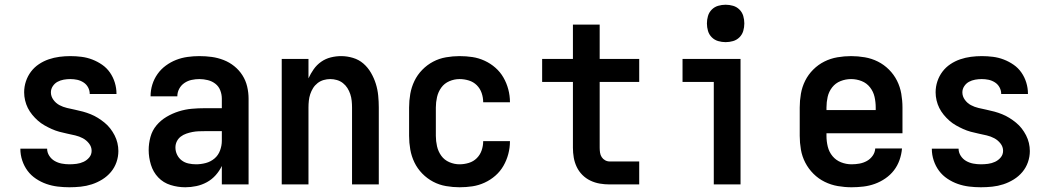

<svg xmlns="http://www.w3.org/2000/svg" viewBox="-20 -779 4440 811"><path d="M273 12Q248 12 223.5 9Q199 6 176 -2Q153 -10 132 -24Q111 -38 96.5 -57.5Q82 -77 74 -101Q66 -125 66 -150V-151H179Q179 -135 188 -121Q197 -107 211 -99Q225 -91 241 -88Q257 -85 273 -85Q288 -85 303.5 -87Q319 -89 333 -95.5Q347 -102 357 -114Q367 -126 367 -142Q367 -159 356 -173Q345 -187 330 -195Q315 -203 298 -207Q281 -211 264 -214.5Q247 -218 230.5 -222.5Q214 -227 198.5 -234Q183 -241 168 -249.5Q153 -258 140 -269.5Q127 -281 116 -294.5Q105 -308 97.5 -323Q90 -338 86 -355Q82 -372 82 -389Q82 -413 89.5 -435.5Q97 -458 111 -476.5Q125 -495 144.5 -508Q164 -521 186 -528.5Q208 -536 231 -539Q254 -542 277 -542Q301 -542 324.5 -539Q348 -536 370 -527.5Q392 -519 411.5 -505.5Q431 -492 444.5 -472.5Q458 -453 465 -430Q472 -407 472 -384V-382H359V-383Q359 -397 352 -410Q345 -423 332.5 -431Q320 -439 306 -442Q292 -445 277 -445Q263 -445 249 -442.5Q235 -440 223 -433.5Q211 -427 203 -415Q195 -403 195 -389Q195 -372 205.5 -357.5Q216 -343 231 -335Q246 -327 263 -323Q280 -319 297 -315.5Q314 -312 330.5 -307.5Q347 -303 363 -296.5Q379 -290 393.5 -281Q408 -272 421.5 -261Q435 -250 445.5 -236.5Q456 -223 464 -207.5Q472 -192 476 -175Q480 -158 480 -141Q480 -117 472 -94Q464 -71 448.5 -52.5Q433 -34 412 -21Q391 -8 368 -0.5Q345 7 321 9.5Q297 12 273 12Z M763 12Q731 12 700.5 2.5Q670 -7 648.5 -29.5Q627 -52 617.5 -83Q608 -114 608 -145Q608 -173 615.5 -200.5Q623 -228 641 -249.5Q659 -271 683.5 -285.5Q708 -300 735 -308.5Q762 -317 789.5 -319.5Q817 -322 845 -322H917V-362Q917 -380 910.5 -397Q904 -414 890 -425Q876 -436 858 -440.5Q840 -445 822 -445Q806 -445 789.5 -441.5Q773 -438 759 -428.5Q745 -419 737 -404Q729 -389 729 -372H616Q616 -398 623.5 -422Q631 -446 645.5 -466.5Q660 -487 680.5 -502Q701 -517 724 -526Q747 -535 772 -538.5Q797 -542 822 -542Q849 -542 874.5 -538.5Q900 -535 924.5 -525.5Q949 -516 969.5 -499.5Q990 -483 1004 -461Q1018 -439 1024 -413.5Q1030 -388 1030 -362V0H917V-78Q907 -57 891 -39Q875 -21 854 -9.5Q833 2 809.5 7Q786 12 763 12ZM808 -85Q829 -85 849.5 -90.5Q870 -96 886 -109.5Q902 -123 909.5 -143.5Q917 -164 917 -184V-225H845Q832 -225 819 -224.5Q806 -224 793 -221.5Q780 -219 767 -214.5Q754 -210 743.5 -202Q733 -194 727 -182Q721 -170 721 -156Q721 -140 728 -125.5Q735 -111 747.5 -101.5Q760 -92 776 -88.5Q792 -85 808 -85Z M1170 0V-530H1283V-448Q1292 -468 1305 -486.5Q1318 -505 1336.5 -518Q1355 -531 1377 -536.5Q1399 -542 1421 -542Q1446 -542 1471 -534.5Q1496 -527 1515 -510.5Q1534 -494 1547 -471.5Q1560 -449 1567.5 -425Q1575 -401 1577.5 -375.5Q1580 -350 1580 -325V0H1467V-325Q1467 -339 1465.5 -353.5Q1464 -368 1459.5 -381.5Q1455 -395 1447.5 -407Q1440 -419 1428.5 -428Q1417 -437 1403 -441Q1389 -445 1375 -445Q1361 -445 1347 -441Q1333 -437 1321.5 -428Q1310 -419 1302.5 -407Q1295 -395 1290.5 -381.5Q1286 -368 1284.5 -353.5Q1283 -339 1283 -325V0Z M1921 12Q1893 12 1864 7Q1835 2 1809.5 -11.5Q1784 -25 1763.5 -46Q1743 -67 1730.5 -93Q1718 -119 1713 -147.5Q1708 -176 1708 -205V-325Q1708 -354 1713 -382.5Q1718 -411 1730.5 -437Q1743 -463 1763.5 -484Q1784 -505 1809.5 -518.5Q1835 -532 1864 -537Q1893 -542 1921 -542Q1949 -542 1975.5 -538Q2002 -534 2027 -522.5Q2052 -511 2072.5 -493Q2093 -475 2106.5 -451.5Q2120 -428 2127 -401.5Q2134 -375 2134 -348V-347H2021Q2021 -367 2014.5 -386Q2008 -405 1994 -419Q1980 -433 1960.5 -439Q1941 -445 1921 -445Q1899 -445 1878 -436Q1857 -427 1844 -409Q1831 -391 1826 -369Q1821 -347 1821 -325V-205Q1821 -183 1826 -161Q1831 -139 1844 -121Q1857 -103 1878 -94Q1899 -85 1921 -85Q1941 -85 1960.5 -91Q1980 -97 1994 -111Q2008 -125 2014.5 -144Q2021 -163 2021 -183H2134V-182Q2134 -155 2127 -128.5Q2120 -102 2106.5 -78.5Q2093 -55 2072.5 -37Q2052 -19 2027 -7.5Q2002 4 1975.5 8Q1949 12 1921 12Z M2680 0H2555Q2534 0 2513.5 -3.5Q2493 -7 2474 -16Q2455 -25 2440 -40Q2425 -55 2416 -74Q2407 -93 2403.5 -113.5Q2400 -134 2400 -155V-433H2270V-530H2400V-675H2513V-530H2680V-433H2513V-155Q2513 -145 2514.5 -134.5Q2516 -124 2521.5 -115.5Q2527 -107 2536 -102Q2545 -97 2555 -97H2680Z M2995 0V-433H2863V-530H3108V0ZM3045 -601Q3029 -601 3013.5 -605.5Q2998 -610 2986.5 -621.5Q2975 -633 2970.5 -648.5Q2966 -664 2966 -680Q2966 -696 2970.5 -711.5Q2975 -727 2986.5 -738.5Q2998 -750 3013.5 -754.5Q3029 -759 3045 -759Q3061 -759 3076.5 -754.5Q3092 -750 3103.5 -738.5Q3115 -727 3119.5 -711.5Q3124 -696 3124 -680Q3124 -664 3119.5 -648.5Q3115 -633 3103.5 -621.5Q3092 -610 3076.5 -605.5Q3061 -601 3045 -601Z M3577 12Q3548 12 3519 7Q3490 2 3463.5 -11Q3437 -24 3416 -45Q3395 -66 3381.5 -92Q3368 -118 3363 -147Q3358 -176 3358 -205V-325Q3358 -354 3363 -383Q3368 -412 3381 -438Q3394 -464 3415 -485Q3436 -506 3462 -519Q3488 -532 3517 -537Q3546 -542 3575 -542Q3604 -542 3633 -537Q3662 -532 3688 -519Q3714 -506 3735 -485Q3756 -464 3769 -438Q3782 -412 3787 -383Q3792 -354 3792 -325V-216H3471V-205Q3471 -182 3476.5 -159.5Q3482 -137 3496.5 -119.5Q3511 -102 3532.5 -93.5Q3554 -85 3577 -85Q3594 -85 3610.5 -88Q3627 -91 3641.5 -99Q3656 -107 3666 -121Q3676 -135 3677 -152H3790Q3788 -127 3779.5 -103Q3771 -79 3756 -59.5Q3741 -40 3720 -25.5Q3699 -11 3675.5 -2.5Q3652 6 3627 9Q3602 12 3577 12ZM3471 -314H3679V-325Q3679 -348 3674 -370Q3669 -392 3655 -410Q3641 -428 3619.5 -436.5Q3598 -445 3575 -445Q3552 -445 3530.5 -436.5Q3509 -428 3495 -410Q3481 -392 3476 -370Q3471 -348 3471 -325Z M4123 12Q4098 12 4073.5 9Q4049 6 4026 -2Q4003 -10 3982 -24Q3961 -38 3946.5 -57.5Q3932 -77 3924 -101Q3916 -125 3916 -150V-151H4029Q4029 -135 4038 -121Q4047 -107 4061 -99Q4075 -91 4091 -88Q4107 -85 4123 -85Q4138 -85 4153.5 -87Q4169 -89 4183 -95.5Q4197 -102 4207 -114Q4217 -126 4217 -142Q4217 -159 4206 -173Q4195 -187 4180 -195Q4165 -203 4148 -207Q4131 -211 4114 -214.5Q4097 -218 4080.5 -222.5Q4064 -227 4048.5 -234Q4033 -241 4018 -249.5Q4003 -258 3990 -269.5Q3977 -281 3966 -294.5Q3955 -308 3947.5 -323Q3940 -338 3936 -355Q3932 -372 3932 -389Q3932 -413 3939.5 -435.5Q3947 -458 3961 -476.5Q3975 -495 3994.5 -508Q4014 -521 4036 -528.5Q4058 -536 4081 -539Q4104 -542 4127 -542Q4151 -542 4174.5 -539Q4198 -536 4220 -527.5Q4242 -519 4261.5 -505.5Q4281 -492 4294.5 -472.5Q4308 -453 4315 -430Q4322 -407 4322 -384V-382H4209V-383Q4209 -397 4202 -410Q4195 -423 4182.5 -431Q4170 -439 4156 -442Q4142 -445 4127 -445Q4113 -445 4099 -442.5Q4085 -440 4073 -433.5Q4061 -427 4053 -415Q4045 -403 4045 -389Q4045 -372 4055.5 -357.5Q4066 -343 4081 -335Q4096 -327 4113 -323Q4130 -319 4147 -315.5Q4164 -312 4180.5 -307.5Q4197 -303 4213 -296.5Q4229 -290 4243.5 -281Q4258 -272 4271.5 -261Q4285 -250 4295.5 -236.5Q4306 -223 4314 -207.5Q4322 -192 4326 -175Q4330 -158 4330 -141Q4330 -117 4322 -94Q4314 -71 4298.5 -52.5Q4283 -34 4262 -21Q4241 -8 4218 -0.5Q4195 7 4171 9.5Q4147 12 4123 12Z"/></svg>

Font: Lode
Style: Bold
Weight: 700
Monospace: yes
Designer: Belleve Invis
Foundry: Belleve Invis
Version: Version 29.2.0; ttfautohint (v1.8.3)